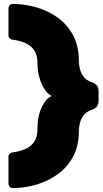

<svg xmlns="http://www.w3.org/2000/svg" viewBox="-20 -796 520 974"><path d="M50 -776Q109 -775 167 -758Q225 -741 273.5 -706Q322 -671 351 -616.5Q380 -562 380 -487Q380 -455 392.5 -425.5Q405 -396 434 -384L451 -377Q480 -364 480 -335V-283Q480 -254 451 -241L434 -234Q405 -222 392.5 -192.5Q380 -163 380 -131Q380 -56 351 -2Q322 52 274 87Q226 122 168 139.5Q110 157 52 158H45Q36 158 29.5 151.5Q23 145 23 136V-1Q23 -10 29 -16Q35 -22 42 -23H45Q81 -28 109.5 -40.5Q138 -53 154 -77.5Q170 -102 170 -142Q170 -208 192.5 -253.5Q215 -299 243 -309Q225 -316 208 -340.5Q191 -365 180.5 -400.5Q170 -436 170 -476Q170 -516 154 -540Q138 -564 110 -577Q82 -590 47 -594L42 -595Q35 -596 29 -602Q23 -608 23 -617V-754Q23 -763 29.5 -769.5Q36 -776 45 -776Z"/></svg>

Font: Rubik Light Black
Style: Regular
Weight: 900
Version: Version 2.104